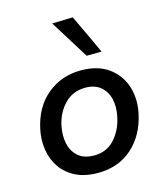

<svg xmlns="http://www.w3.org/2000/svg" viewBox="-117 -866 831 967"><g transform="rotate(-15 299.0 -383.0)"><path d="M275 12Q207 12 159 -12Q111 -36 82.8 -76.8Q54.5 -117.5 46.5 -169Q43 -191 43 -213.5Q43 -244 49.5 -275.5Q72.5 -386.5 147 -448Q221.5 -509.5 323 -509.5Q411 -509.5 466.8 -469Q522.5 -428.5 543.5 -363Q555 -326 555 -286.5Q555 -255.5 548 -223Q525.5 -116.5 453.8 -52.2Q382 12 275 12ZM278.5 -78Q344 -78 385.2 -123.5Q426.5 -169 440 -234Q446 -261 446 -286Q446 -307.5 441.5 -327Q431.5 -369 401.5 -394.2Q371.5 -419.5 322 -419.5Q257 -419.5 214 -375.2Q171 -331 157 -264Q152 -238.5 152 -215Q152 -193 156.5 -172.5Q166 -130 196.5 -104Q227 -78 278.5 -78ZM371 -573Q340.5 -622.5 309 -673Q277.5 -723.5 245.5 -775L353.5 -778Q377.5 -727 401.5 -676.5Q425.5 -625.5 449 -574Z"/></g></svg>

Font: Heraclito Medium
Style: Italic
Weight: 500
Italic angle: -12°
Designer: Kostas Bartsokas (font) & Cristiano Sobral (main changes)
Foundry: Kostas Bartsokas (font) & Cristiano Sobral (main changes)
Version: Version 1.00;July 8, 2020;FontCreator 13.0.0.2655 64-bit